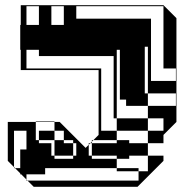

<svg xmlns="http://www.w3.org/2000/svg" viewBox="-20 -720 742 740"><path d="M190 -180H130V-216H190ZM178 -696V-624H226V-696ZM82 -696V-624H130V-696ZM658 -408V-456H610V-696H274V-648H562V-408ZM550 -420H538V-360H550V-312H658V-360H550ZM610 -216V-264H550V-312H466V-336H442V-528H430V-264H550V-216ZM34 -216V-76L38 -72H58V-144H82V-216ZM190 -180H226V-168H190ZM262 -108V-120H190V-168H262V-120H274V-168H262V-180H226V-216H190V-250H118V-252H190V-250H210L310 -150L322 -162V-168H328L322 -162V-120H334V-108H430V-72H514V-60H550V-120H478V-108H430V-120H334V-168H328L334 -174V-180H340L334 -174V-168H430V-180H340L360 -200V-450H60V-528H58V-624H60V-700H610L660 -650V-250L610 -200V-168H550V-216H430V-264H418V-504H130V-528H82V-456H370V-216H430V-180H478V-168H550V-120H610V-100L510 0H110L86 -24H82V-28L62 -48H58V-52L38 -72H34V-76L10 -100V-250H118V-180H130V-168H178V-120H190V-108ZM154 -48H82V-28L86 -24H514V-60H430V-72H154ZM550 -420V-540H538V-420Z"/></svg>

Font: Rubik Broken Fax
Style: Regular
Weight: 400
Designer: Hubert and Fischer, NaN
Foundry: Hubert and Fischer, NaN
Version: Version 2.201